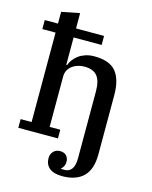

<svg xmlns="http://www.w3.org/2000/svg" viewBox="-140 -849 909 1151"><g transform="rotate(15 315.0 -274.0)"><path d="M360 212Q306 212 279.5 189.5Q253 167 253 129Q253 104 268.5 87Q284 70 310 70Q336 70 349.5 85Q363 100 363 123Q363 138 357 150Q351 162 342 167V170Q347 172 352.5 172Q358 172 364 172Q393 172 408.5 150Q424 128 424 83V-332Q424 -397 399 -427Q374 -457 320 -457Q300 -457 280.5 -451.5Q261 -446 245.5 -434.5Q230 -423 220.5 -406Q211 -389 211 -365V-54H277V0H31V-54H99V-609H17V-665H99V-738L211 -760V-665H385V-609H211V-439H216Q222 -456 234.5 -473Q247 -490 265 -503Q283 -516 307 -524Q331 -532 361 -532Q456 -532 496 -483.5Q536 -435 536 -338V29Q536 123 490.5 167.5Q445 212 360 212Z"/></g></svg>

Font: IBM Plex Serif Medium
Style: Regular
Weight: 500
Designer: Mike Abbink, Paul van der Laan, Pieter van Rosmalen
Foundry: Bold Monday
Version: Version 2.5